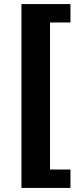

<svg xmlns="http://www.w3.org/2000/svg" viewBox="-20 -750 375 940"><path d="M325 80H225V-640H325V-730H85V170H325Z"/></svg>

Font: Scada
Style: Bold
Weight: 700
Designer: Jovanny Lemonad
Foundry: Jovanny Lemonad
Version: Version 3.005